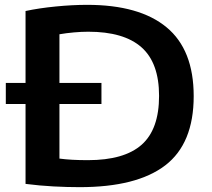

<svg xmlns="http://www.w3.org/2000/svg" viewBox="-20 -767 875 793"><path d="M309 6Q257.5 6 201 3Q144.5 0 85.5 -7.5V-721.5Q141.5 -733.5 210.2 -740.2Q279 -747 340 -747Q556 -747 668 -654.2Q780 -561.5 780 -370Q780 -174 662.5 -84Q545 6 309 6ZM343 -105.5Q493 -105.5 565 -169.2Q637 -233 637 -371Q637 -507.5 564.2 -571.8Q491.5 -636 344.5 -636Q316.5 -636 285.8 -633.2Q255 -630.5 225.5 -625.5V-112Q273 -105.5 343 -105.5ZM4 -337.5V-424.5H399V-337.5Z"/></svg>

Font: Encode Sans Expanded SemiBold
Style: Regular
Weight: 600
Width: 7
Designer: Multiple Designers
Foundry: Impallari Type
Version: Version 3.000; ttfautohint (v1.8.3) -l 8 -r 50 -G 200 -x 14 